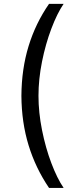

<svg xmlns="http://www.w3.org/2000/svg" viewBox="-20 -757 381 977"><path d="M229.5 -737.3H303.7Q270.5 -688.5 241.2 -610.8Q211.9 -533.2 193.8 -443.4Q175.8 -353.5 175.8 -269.5Q175.8 -185.5 193.8 -95.2Q211.9 -4.9 241.2 72.8Q270.5 150.4 303.7 199.2H229.5Q161.1 98.6 125.5 -17.6Q89.8 -133.8 88.9 -269.5Q89.8 -406.2 125.5 -522.5Q161.1 -638.7 229.5 -737.3Z"/></svg>

Font: Pretendard Std Variable
Style: Regular
Weight: 400
Designer: Base glyphs from Inter by Rasmus Andersson; Hangeul glyphs from Noto Sans CJK(Source Han Sans) by Jang Soo-young and Kan
Foundry: Kil Hyung-jin
Version: Version 1.309;Glyphs 3.2 (3225)